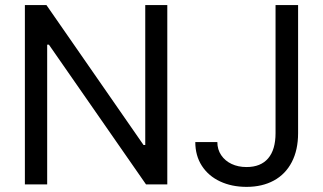

<svg xmlns="http://www.w3.org/2000/svg" viewBox="-20 -727 1273 757"><path d="M639.6 0H555.7L172.9 -550.8H166V0H78.1V-707H163.1L545.9 -155.3H552.7V-707H639.6ZM1155.3 -707V-202.1Q1155.3 -135.7 1130.4 -87.9Q1105.5 -40 1059.6 -15.1Q1013.7 9.8 952.1 9.8Q893.6 9.8 847.7 -11.7Q801.8 -33.2 775.9 -73.2Q750 -113.3 750 -167H836.9Q836.9 -137.7 852.1 -115.2Q867.2 -92.8 893.1 -80.6Q918.9 -68.4 952.1 -68.4Q1007.8 -68.4 1037.1 -102.5Q1066.4 -136.7 1066.4 -202.1V-707Z"/></svg>

Font: Pretendard JP Variable
Style: Regular
Weight: 400
Designer: Base glyphs from Inter by Rasmus Andersson; Hangul glyphs from Noto Sans CJK(Source Han Sans) by Jang Soo-young and Kang
Foundry: Kil Hyung-jin
Version: Version 1.307;Glyphs 3.2 (3192)